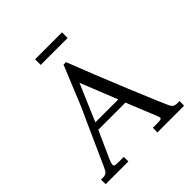

<svg xmlns="http://www.w3.org/2000/svg" viewBox="-217 -998 1160 1160"><g transform="rotate(-45 363.0 -417.5)"><path d="M260 -786.9V-835H490V-786.9ZM27.1 -39.1H39.1Q65.9 -39.1 75 -48.3Q84 -57.6 95.8 -84.1Q107.7 -110.6 126.3 -152.2Q145 -193.8 173.6 -257.4Q202.1 -321 214.8 -349.1Q227.5 -377.2 236.8 -397.3Q246.1 -417.5 249.5 -425.5Q252.9 -433.6 257.1 -443.1L358.9 -690.9H379.9Q440.4 -533 533 -309Q625.5 -85 635.3 -66.7Q645 -48.3 655.4 -43.7Q665.8 -39.1 684.1 -39.1H699L698 0H470L470.9 -39.1H501Q525.9 -39.1 535.4 -41.1Q544.9 -43.2 544.9 -51Q544.9 -56.6 540.4 -68Q535.9 -79.3 534.9 -82L460.9 -263.9H229L149.9 -87.9Q139.9 -63.5 139.9 -54Q139.9 -44.4 147.6 -41.7Q155.3 -39.1 180.9 -39.1H221.9V0H28.1ZM248 -308.1H444.1L349.1 -544.9Z"/></g></svg>

Font: Linden Hill
Style: Regular
Weight: 400
Version: Version 1.202